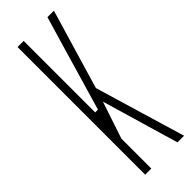

<svg xmlns="http://www.w3.org/2000/svg" viewBox="-264 -826 851 851"><g transform="rotate(-45 162.0 -400.0)"><path d="M69.5 0V-800H108V-615V-352H125.5L210 -641L257 -800H297.5L186.5 -426L313.5 0H272L166 -361.5L108 -187.5V0Z"/></g></svg>

Font: Big Shoulders Thin
Style: Regular
Weight: 100
Version: Version 2.002